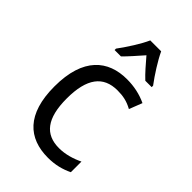

<svg xmlns="http://www.w3.org/2000/svg" viewBox="-229 -857 959 959"><g transform="rotate(45 250.0 -378.0)"><path d="M154 -616V-606H199C223 -629 254 -665 285 -700C315 -665 343 -632 371 -606H416V-616C383 -660 344 -721 323 -766H246C227 -723 190 -665 154 -616ZM299 10C350 10 392 -1 431 -20V-95C392 -76 348 -63 304 -63C207 -63 156 -125 156 -266C156 -408 207 -474 307 -474C346 -474 377 -468 413 -448L440 -517C398 -537 352 -547 301 -547C169 -547 70 -469 70 -265C70 -70 161 10 299 10Z"/></g></svg>

Font: Noto Sans Mono ExtraCondensed
Style: Regular
Weight: 400
Width: 2
Designer: Monotype Design Team
Foundry: Monotype Imaging Inc.
Version: Version 2.014